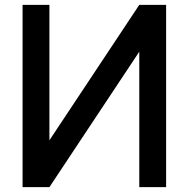

<svg xmlns="http://www.w3.org/2000/svg" viewBox="-20 -770 776 790"><path d="M553.1 -750 183.3 -192.7V-750H72.9V0H183.3L553.1 -557.3V0H663.5V-750Z"/></svg>

Font: Manrope Semibold
Style: Regular
Weight: 600
Width: 4
Designer: Michael Sharanda
Foundry: Michael Sharanda
Version: Version 2.000;PS 002.000;hotconv 1.0.88;makeotf.lib2.5.64775